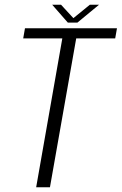

<svg xmlns="http://www.w3.org/2000/svg" viewBox="-20 -795 516 815"><path d="M133.5 0H192L303.5 -632H469L476.5 -675H86L78.5 -632H244.5ZM268 -699H308.5L400.5 -775H361.5L291.5 -718L239 -775H201.5Z"/></svg>

Font: Anybody SemiCondensed Light
Style: Italic
Weight: 300
Width: 4
Italic angle: -10°
Version: Version 1.113;gftools[0.9.25]